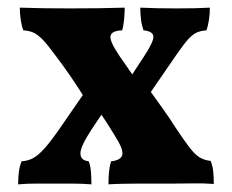

<svg xmlns="http://www.w3.org/2000/svg" viewBox="-20 -480 606 502"><path d="M270.8 -218.4 220.2 -142.7Q189.8 -96.7 190.3 -78.5Q190.8 -60.4 212 -58.3Q216.6 -46.1 217.8 -31.2Q219 -16.3 219 2Q195.2 0 165.5 0Q135.8 0 115.6 0Q97.3 0 73.9 0Q50.6 0 27.4 2Q27.4 -15.3 29.4 -30.9Q31.5 -46.6 36.5 -58.3Q53 -59.3 66.6 -66.5Q80.3 -73.8 98.2 -94.1Q116.2 -114.4 143.8 -155.1L214.2 -257.1ZM279.5 -126.5Q268.1 -145.5 258.1 -160.9Q248.1 -176.3 232.7 -197.1L209.3 -210.8Q187.9 -246.4 164.3 -280.6Q140.7 -314.8 120.6 -340.9Q103 -364.8 90.9 -377.1Q78.9 -389.3 67.9 -394.5Q56.9 -399.7 40.9 -400.7Q36.3 -413.4 34.1 -429.1Q31.8 -444.8 31.8 -460Q58.5 -459 93.1 -458.5Q127.6 -458 163.9 -458Q200.8 -458 238.8 -458.5Q276.9 -459 306.1 -460Q306.1 -445.3 304.3 -428Q302.6 -410.8 299.5 -400.7Q271.8 -399.7 268.9 -386Q266.1 -372.3 292.9 -332.9Q302.9 -318.3 313.8 -302.9Q324.7 -287.6 337.6 -267.1L364.2 -253.7Q384.4 -225.5 404.4 -197.7Q424.3 -169.8 439.6 -145.5Q461.6 -112.4 475.9 -93.9Q490.2 -75.4 502.7 -68.1Q515.3 -60.8 530.9 -59.3Q535.9 -46.2 537.5 -31.7Q539 -17.3 539 1Q512.2 -1 489.2 -0.5Q466.3 0 432.4 0Q415.3 0 392.4 0Q369.5 0 345.3 0Q321.2 0 299.6 0.5Q278.1 1 263.6 2Q263.6 -17.8 265.2 -32.2Q266.7 -46.7 270.3 -58.3Q295.9 -60.8 299.7 -74.9Q303.6 -88.9 279.5 -126.5ZM305.6 -254.7 357.5 -334Q381.4 -370.3 381 -384.2Q380.6 -398.1 355.4 -400.7Q350.9 -412.3 348.8 -428Q346.8 -443.7 346.8 -460Q369.4 -459 391 -458.5Q412.6 -458 442.6 -458Q472.6 -458 490.8 -458.5Q509 -459 528.7 -460Q528.7 -443.7 526.4 -428.6Q524.1 -413.4 520 -400.7Q505 -399.7 494.4 -394.9Q483.7 -390.2 472 -377.3Q460.3 -364.3 442.4 -338.5L357.1 -214.5Z"/></svg>

Font: Vollkorn
Style: Regular
Weight: 400
Designer: Friedrich Althausen
Foundry: Friedrich Althausen
Version: Version 5.001